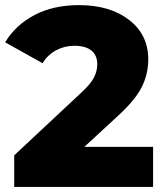

<svg xmlns="http://www.w3.org/2000/svg" viewBox="-26 -734 644 754"><path d="M29.8 0V-124L292 -369.1Q330.6 -404.3 343.3 -430.2Q356 -456.1 356 -481.9Q356 -516.1 333.3 -535.2Q310.5 -554.2 266.1 -554.2Q227.5 -554.2 194.6 -536.6Q161.6 -519 141.1 -485.8L-5.9 -567.9Q35.6 -636.2 109.6 -675Q183.6 -713.9 284.2 -713.9Q405.8 -713.9 481 -655.8Q556.2 -597.7 556.2 -501Q556.2 -444.3 531.5 -393.6Q506.8 -342.8 437 -278.8L305.2 -157.2H575.2V0Z"/></svg>

Font: Montserrat ExtraBold
Style: Regular
Weight: 800
Designer: Julieta Ulanovsky
Foundry: Julieta Ulanovsky
Version: Version 9.000